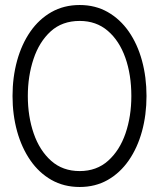

<svg xmlns="http://www.w3.org/2000/svg" viewBox="-20 -733 634 766"><path d="M298 13Q235 13 185.2 -15.2Q135.5 -43.5 101 -93.5Q66.5 -143.5 48.2 -209.2Q30 -275 30 -350Q30 -425 48.2 -491Q66.5 -557 101 -606.8Q135.5 -656.5 185.2 -684.8Q235 -713 298 -713Q360.5 -713 410 -684.8Q459.5 -656.5 494 -606.8Q528.5 -557 546.5 -491Q564.5 -425 564.5 -350Q564.5 -275 546.5 -209.2Q528.5 -143.5 494 -93.5Q459.5 -43.5 410 -15.2Q360.5 13 298 13ZM298 -50.5Q365.5 -50.5 411.5 -91.8Q457.5 -133 480.8 -201Q504 -269 504 -350Q504 -435 480 -502.8Q456 -570.5 410 -610Q364 -649.5 298 -649.5Q228 -649.5 182.2 -607.8Q136.5 -566 113.8 -497.8Q91 -429.5 91 -350Q91 -268.5 114.5 -200.5Q138 -132.5 184 -91.5Q230 -50.5 298 -50.5Z"/></svg>

Font: Urbanist Light
Style: Regular
Weight: 300
Designer: Corey Hu
Foundry: Corey Hu
Version: Version 1.330; ttfautohint (v1.8.4.7-5d5b)